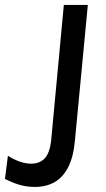

<svg xmlns="http://www.w3.org/2000/svg" viewBox="-111 -506 428 776"><path d="M30 249.5Q-3.5 249.5 -32.8 240.8Q-62 232 -91 217L-79 123.5Q-58 137.5 -33 146.5Q-8 155.5 15 155.5Q49.5 155.5 70 133.8Q90.5 112 96 59L147 -486H244L192 60Q186 129 164.2 170.5Q142.5 212 108.5 230.8Q74.5 249.5 30 249.5Z"/></svg>

Font: Karla SemiBold
Style: Italic
Weight: 600
Italic angle: -8°
Designer: Jonathan Pinhorn
Version: Version 2.004;gftools[0.9.33]